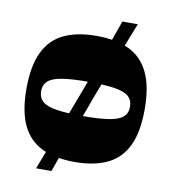

<svg xmlns="http://www.w3.org/2000/svg" viewBox="-75 -649 694 774"><g transform="rotate(10 272.0 -261.5)"><path d="M272 8Q192 8 138 -18Q84 -44 57 -100.5Q30 -157 30 -250Q30 -343 57.5 -400Q85 -457 139 -482.5Q193 -508 272 -508Q352 -508 405.5 -482.5Q459 -457 486.5 -400Q514 -343 514 -250Q514 -157 487 -100.5Q460 -44 406 -18Q352 8 272 8ZM272 -180Q340 -180 380 -186.5Q420 -193 437 -208.5Q454 -224 454 -250Q454 -276 437 -291.5Q420 -307 380 -313.5Q340 -320 272 -320Q204 -320 164 -313.5Q124 -307 107 -291.5Q90 -276 90 -250Q90 -224 107 -208.5Q124 -193 164 -186.5Q204 -180 272 -180ZM124 60Q184 -95 247 -261.5Q310 -428 364 -583H427Q365 -428 303 -261.5Q241 -95 187 60Z"/></g></svg>

Font: Ojuju ExtraBold
Style: Regular
Weight: 800
Designer: Chisaokwu Joboson, Mirko Velimirovic
Foundry: Udi Foundry
Version: Version 1.000